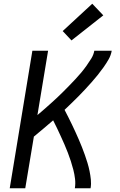

<svg xmlns="http://www.w3.org/2000/svg" viewBox="-20 -1006 640 1026"><path d="M32 0 153 -735H237L180 -391Q198 -406 215.5 -421.5Q233 -437 250.5 -452.5Q268 -468 285 -484Q302 -500 318.5 -516.5Q335 -533 351 -549.5Q367 -566 383 -583Q399 -600 414 -618Q429 -636 442.5 -655Q456 -674 468 -693.5Q480 -713 484 -735H577Q573 -711 560.5 -689Q548 -667 533 -646Q518 -625 502 -605Q486 -585 469 -566Q452 -547 434.5 -528Q417 -509 399 -491Q381 -473 362.5 -455Q344 -437 325 -419Q335 -400 345 -380Q355 -360 364.5 -340.5Q374 -321 383 -301Q392 -281 401 -260.5Q410 -240 418 -219.5Q426 -199 433.5 -178Q441 -157 447.5 -135.5Q454 -114 458.5 -92Q463 -70 465.5 -46.5Q468 -23 464 0H380Q384 -25 381 -50Q378 -75 372 -98.5Q366 -122 358.5 -145Q351 -168 342.5 -190Q334 -212 324.5 -234Q315 -256 305 -277.5Q295 -299 285 -320.5Q275 -342 264 -363Q238 -341 212.5 -319Q187 -297 161 -276L115 0ZM362 -790 315 -840 473 -986 532 -924Z"/></svg>

Font: Zed Sans Extended
Style: Italic
Weight: 400
Width: 7
Italic angle: -9°
Designer: Belleve Invis
Foundry: Belleve Invis
Version: Version 1.0.0; ttfautohint (v1.8.4)